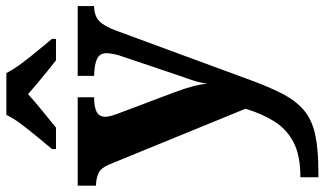

<svg xmlns="http://www.w3.org/2000/svg" viewBox="-234 -572 1046 619"><g transform="rotate(-90 289.5 -263.0)"><path d="M27 182Q97 182 139.5 160Q182 138 207 98Q232 58 248 5L68 -435Q57 -461 41 -468.5Q25 -476 4 -477H0V-536H285V-483H282Q254 -483 238 -475Q222 -467 222 -446Q222 -438 225.5 -426.5Q229 -415 232 -407L301 -224Q315 -186 321 -162Q327 -138 329 -118Q331 -139 339.5 -165Q348 -191 351 -198L417 -394Q421 -404 424 -419Q427 -434 427 -443Q427 -465 409 -473.5Q391 -482 358 -483H354V-536H579V-483H575Q547 -482 530.5 -466.5Q514 -451 499 -410L348 0Q322 73 298.5 119.5Q275 166 244 192.5Q213 219 165.5 229.5Q118 240 44 240H27ZM118 -619Q134 -638 155.5 -664Q177 -690 197.5 -717Q218 -744 228 -766H363Q374 -744 394 -717Q414 -690 436 -664Q458 -638 473 -619V-606H404Q390 -617 370 -633Q350 -649 330 -666Q310 -683 295 -696Q273 -676 240.5 -649.5Q208 -623 187 -606H118Z"/></g></svg>

Font: Noto Serif Oriya
Style: Bold
Weight: 700
Designer: David Williams
Foundry: Google LLC, David Williams
Version: Version 1.051; ttfautohint (v1.8.4.7-5d5b)